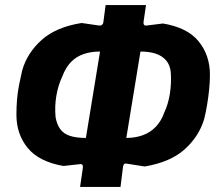

<svg xmlns="http://www.w3.org/2000/svg" viewBox="-20 -730 867 760"><path d="M297 10 308 -66Q310 -83 294 -80L231 -73Q134 -90 89.5 -144.5Q45 -199 45 -276Q45 -308 47.5 -337Q50 -366 55.5 -394Q61 -422 68 -452Q88 -521 145 -572Q202 -623 303 -639L372 -629Q379 -628 383.5 -631.5Q388 -635 389 -641L398 -710H558L548 -642Q547 -627 561 -629L625 -637Q722 -621 766.5 -566Q811 -511 811 -434Q811 -407 808 -377Q805 -347 800 -316.5Q795 -286 788 -258Q767 -189 710.5 -138.5Q654 -88 553 -71L483 -82Q476 -84 472 -81Q468 -78 467 -70L457 10ZM320 -184 376 -526Q340 -526 311 -516Q282 -506 261 -484.5Q240 -463 226 -426Q210 -392 203 -350.5Q196 -309 200 -266Q205 -238 218 -219.5Q231 -201 256 -192.5Q281 -184 320 -184ZM480 -184Q515 -184 544.5 -194.5Q574 -205 596 -227.5Q618 -250 630 -284Q646 -318 652.5 -359.5Q659 -401 656 -444Q653 -473 637.5 -491Q622 -509 596.5 -517.5Q571 -526 536 -526Z"/></svg>

Font: Finlandica
Style: Italic
Weight: 400
Italic angle: -8°
Designer: Niklas Ekholm, Juho Hiilivirta, Jaakko Suomalainen
Foundry: Helsinki Type Studio
Version: Version 1.064